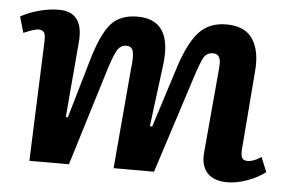

<svg xmlns="http://www.w3.org/2000/svg" viewBox="-44 -587 987 661"><g transform="rotate(5 450.0 -256.5)"><path d="M398.9 -344.2Q404.3 -385.7 400.1 -404.8Q396 -423.8 376 -423.8Q356 -423.8 344 -403.1Q332 -382.3 312 -315.9L214.8 0H78.1L94.2 -416Q94.7 -437 89.4 -445.1Q84 -453.1 68.8 -453.1Q57.6 -453.1 19 -437L2.9 -492.2Q29.3 -507.3 64.9 -517.1Q100.6 -526.9 134.8 -526.9Q222.2 -526.9 211.9 -418.9L189.9 -162.1L196.8 -160.2L256.8 -366.2Q282.7 -454.6 314.2 -490.7Q345.7 -526.9 405.8 -526.9Q525.9 -526.9 508.8 -374L481 -155.8L488.8 -153.8L555.2 -361.8Q582.5 -448.7 617.9 -487.8Q653.3 -526.9 712.9 -526.9Q777.3 -526.9 804.4 -486.1Q831.5 -445.3 825.2 -374L804.2 -109.9Q801.8 -85.9 806.2 -75.4Q810.5 -64.9 826.2 -64.9Q847.7 -64.9 873 -83L894 -32.2Q867.2 -11.7 831.1 1.2Q794.9 14.2 763.2 14.2Q716.3 14.2 693.6 -10.5Q670.9 -35.2 674.8 -80.1L699.2 -354Q701.2 -374.5 701.7 -389.9Q702.1 -405.3 696 -414.6Q689.9 -423.8 675.8 -423.8Q654.3 -423.8 644 -406Q633.8 -388.2 614.7 -328.6Q610.4 -314.5 607.9 -307.1L508.8 0H369.1Z"/></g></svg>

Font: Literata Book
Style: Bold Italic
Weight: 700
Italic angle: -3°
Designer: Latin by Veronika Burian and Jose Scaglione. Greek by Irene Vlachou. Cyrillic by Vera Evstafieva
Foundry: TypeTogether
Version: Version 1.003;PS 001.003;hotconv 1.0.88;makeotf.lib2.5.64775